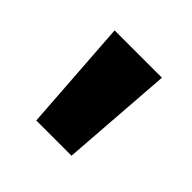

<svg xmlns="http://www.w3.org/2000/svg" viewBox="-83 -793 416 416"><g transform="rotate(45 125.0 -585.0)"><path d="M198 -714 179 -456H71L53 -714Z"/></g></svg>

Font: Noto Sans Display SemiCondensed
Style: Regular
Weight: 400
Width: 4
Version: Version 2.003